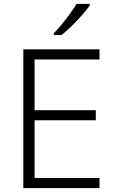

<svg xmlns="http://www.w3.org/2000/svg" viewBox="-20 -968 593 988"><path d="M492 0H100V-714H492V-662H158V-401H473V-349H158V-52H492ZM442 -940Q427 -919 402.5 -891Q378 -863 350 -835.5Q322 -808 297 -788H257V-797Q276 -816 298 -843Q320 -870 340.5 -898Q361 -926 374 -948H442Z"/></svg>

Font: Noto Traditional Nushu Light
Style: Regular
Weight: 300
Designer: LIU Zhao
Foundry: LiuZhao Studio
Version: Version 2.003; ttfautohint (v1.8.4.7-5d5b)